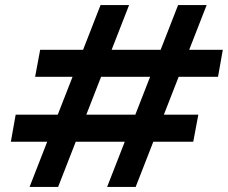

<svg xmlns="http://www.w3.org/2000/svg" viewBox="-20 -740 902 760"><path d="M404 0 685 -720H798L517 0ZM97 0 378 -720H491L210 0ZM23 -179 42 -286H765L745 -179ZM119 -436 139 -543H862L843 -436Z"/></svg>

Font: DM Sans 36pt SemiBold
Style: Italic
Weight: 600
Italic angle: -10°
Designer: Colophon Foundry, Jonny Pinhorn
Foundry: Colophon Foundry
Version: Version 4.004;gftools[0.9.30]